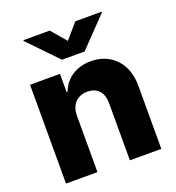

<svg xmlns="http://www.w3.org/2000/svg" viewBox="-139 -886 912 996"><g transform="rotate(-20 317.0 -387.5)"><path d="M55 -545.5H220.2V-445.3H226.2Q235.4 -470.2 251.1 -490.1Q266.7 -509.9 288 -523.8Q309.3 -537.6 335.6 -545.1Q361.9 -552.6 392 -552.6Q435 -552.6 470 -537.8Q505 -523.1 529.8 -496.3Q554.7 -469.5 568.2 -431.6Q581.7 -393.8 581.3 -347.7V0H407.7V-313.6Q408 -360.4 385.1 -385.3Q362.2 -410.2 320.3 -410.2Q299.7 -410.2 282.8 -403.4Q266 -396.7 253.9 -383.9Q241.8 -371.1 235.3 -352.8Q228.7 -334.5 228.7 -311.1V0H55ZM101.6 -774.5H247.2L317.5 -692.1L388.1 -774.5H533.4V-769.9L380 -610.8H255.3L101.6 -769.9Z"/></g></svg>

Font: Inter P Extra Bold
Style: Regular
Weight: 800
Designer: Rasmus Andersson
Foundry: rsms
Version: Version 3.018;git-588b23468